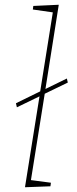

<svg xmlns="http://www.w3.org/2000/svg" viewBox="-20 -785 324 807"><path d="M265 -438 168 -391 110 -28 194 -17 192 -2 85 2 146 -380 51 -334 47 -351 149 -401 202 -733 118 -745 120 -760 227 -765 171 -411 261 -455Z"/></svg>

Font: Bitter Pro Thin
Style: Italic
Weight: 250
Italic angle: -9°
Designer: Sol Matas, and Bitter project Authors
Foundry: Sol Matas
Version: Version 1.010